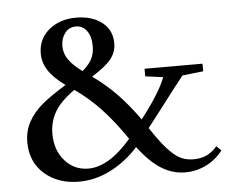

<svg xmlns="http://www.w3.org/2000/svg" viewBox="-50 -729 988 799"><g transform="rotate(-5 444.5 -329.5)"><path d="M248.5 11.2Q162.1 11.2 105.2 -38.3Q48.3 -87.9 48.3 -171.4Q48.3 -217.3 68.8 -255.1Q89.4 -293 126 -324Q162.6 -355 227.5 -394.5Q178.7 -429.7 157.5 -463.1Q136.2 -496.6 136.2 -533.2Q136.2 -594.2 181.6 -632.1Q227.1 -669.9 295.4 -669.9Q360.8 -669.9 402.8 -637.9Q444.8 -606 444.8 -549.8Q444.8 -514.2 422.9 -485.6Q400.9 -457 340.8 -419.4Q395.5 -380.4 440.4 -334.2Q485.4 -288.1 530.8 -224.1L554.2 -254.9Q613.8 -335.4 635.3 -391.6L561 -401.4V-433.1H803.2V-401.4L715.8 -391.6Q677.2 -343.3 618.7 -266.1L556.6 -185.5Q584 -144.5 603.5 -119.6Q623 -94.7 644.3 -75.2Q665.5 -55.7 686.3 -47.9Q707 -40 732.4 -40Q793 -40 830.1 -85.9L850.1 -66.9Q821.8 -29.8 780.5 -9.3Q739.3 11.2 692.9 11.2Q640.1 11.2 593 -18.1Q545.9 -47.4 497.6 -111.3Q446.3 -54.7 382.1 -21.7Q317.9 11.2 248.5 11.2ZM303.2 -445.8Q333 -471.7 343.8 -494.6Q354.5 -517.6 354.5 -544.9Q354.5 -585.9 337.2 -609.6Q319.8 -633.3 291.5 -633.3Q262.7 -633.3 245.6 -610.8Q228.5 -588.4 228.5 -557.1Q228.5 -525.9 246.8 -499.8Q265.1 -473.6 303.2 -445.8ZM155.3 -196.8Q155.3 -128.4 194.1 -84.2Q232.9 -40 292 -39.6Q378.4 -39.6 471.7 -148.4Q422.9 -220.7 372.6 -274.9Q322.3 -329.1 262.2 -371.1Q204.6 -330.6 179.9 -289.1Q155.3 -247.6 155.3 -196.8Z"/></g></svg>

Font: Elstob Medium
Style: Regular
Weight: 500
Designer: Peter S. Baker
Version: Version 1.015